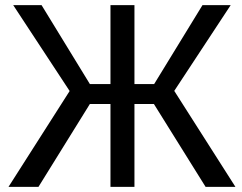

<svg xmlns="http://www.w3.org/2000/svg" viewBox="-20 -731 948 751"><path d="M582 -324.2 784.2 0H900.9L661.6 -375.5L882.3 -710.9H772L583 -402.3H505.9V-710.9H412.1V-402.3H331.5L142.6 -710.9H31.7L252.4 -375L13.2 0H130.4L331.5 -324.2H412.1V0H505.9V-324.2Z"/></svg>

Font: FAU Chimera
Style: Regular
Weight: 400
Version: Version 1.002;hotconv 1.0.117;makeotfexe 2.5.65602